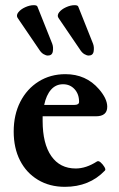

<svg xmlns="http://www.w3.org/2000/svg" viewBox="-20 -712 462 743"><path d="M231 11Q172 11 127 -16Q82 -43 57.5 -91Q33 -139 33 -203Q33 -268 58.5 -318Q84 -368 129.5 -396.5Q175 -425 233 -425Q313 -425 363 -367Q395 -330 395 -299Q395 -262 351 -262H145Q145 -254 145 -244Q145 -156 178.5 -108Q212 -60 273 -60Q313 -60 355 -87Q361 -91 369.5 -83.5Q378 -76 384 -66Q390 -56 386 -52Q326 11 231 11ZM224 -386Q196 -386 177.5 -365Q159 -344 151 -306H268Q286 -306 286 -318Q286 -348 268.5 -367Q251 -386 224 -386ZM165 -497Q158 -497 148.5 -502.5Q139 -508 131 -521L48 -643Q42 -653 51 -664.5Q60 -676 77.5 -684Q95 -692 111 -692Q123 -692 125 -686L182 -543Q187 -530 184.5 -513.5Q182 -497 165 -497ZM323 -497Q316 -497 306.5 -502.5Q297 -508 289 -521L206 -643Q200 -653 209 -664.5Q218 -676 235.5 -684Q253 -692 269 -692Q281 -692 283 -686L340 -543Q345 -530 342.5 -513.5Q340 -497 323 -497Z"/></svg>

Font: Junicode
Style: Bold
Weight: 700
Designer: Peter S. Baker
Version: Version 2.100; ttfautohint (v1.8.4)